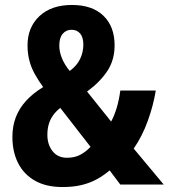

<svg xmlns="http://www.w3.org/2000/svg" viewBox="-20 -744 680 774"><path d="M270 -724Q352 -724 397 -680.5Q442 -637 442 -561Q442 -502 412.5 -457.5Q383 -413 331 -375L428 -254Q441 -278 450.5 -309.5Q460 -341 465 -379H608Q598 -318 575.5 -256Q553 -194 519 -145L640 0H465L422 -57Q397 -36 369.5 -21Q342 -6 308.5 2Q275 10 232 10Q166 10 121 -15.5Q76 -41 53 -86.5Q30 -132 30 -192Q30 -236 44 -272Q58 -308 85.5 -338Q113 -368 154 -393Q135 -419 120.5 -445Q106 -471 98.5 -499.5Q91 -528 91 -561Q91 -634 139 -679Q187 -724 270 -724ZM223 -309Q205 -295 193.5 -278.5Q182 -262 176.5 -243Q171 -224 171 -200Q171 -161 192 -134.5Q213 -108 250 -108Q281 -108 303.5 -120Q326 -132 345 -152ZM268 -624Q247 -624 233 -608Q219 -592 219 -560Q219 -535 230 -508.5Q241 -482 261 -458Q290 -479 303 -506.5Q316 -534 316 -564Q316 -594 303 -609Q290 -624 268 -624Z"/></svg>

Font: Noto Sans Khmer Condensed
Style: Bold
Weight: 700
Width: 3
Designer: Danh Hong and the Monotype Design Team
Foundry: Monotype Imaging Inc.
Version: Version 2.004